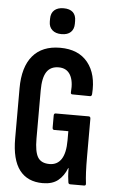

<svg xmlns="http://www.w3.org/2000/svg" viewBox="-58 -894 555 939"><g transform="rotate(5 219.0 -424.5)"><path d="M188 6Q113 6 74 -45Q35 -96 35 -200V-446Q35 -551 81.5 -606Q128 -661 216 -661Q306 -661 352 -604Q398 -547 391 -449Q390 -438 382 -438L295 -439Q286 -439 287 -449Q292 -504 274 -534.5Q256 -565 217 -565Q177 -565 158 -536Q139 -507 139 -445V-208Q139 -144 155.5 -117Q172 -90 213 -90Q251 -90 271 -120.5Q291 -151 291 -213V-258H222Q213 -258 213 -269V-328Q213 -339 222 -339H384Q393 -339 393 -328V-145Q393 -97 394.5 -66.5Q396 -36 399 -12Q401 0 391 0H323Q314 0 313 -9Q311 -21 309.5 -37.5Q308 -54 308 -78H306Q291 -39 263 -16.5Q235 6 188 6ZM216 -728Q187 -728 170.5 -743Q154 -758 154 -784V-798Q154 -826 170.5 -840.5Q187 -855 216 -855Q246 -855 261.5 -840.5Q277 -826 277 -798V-784Q277 -758 261.5 -743Q246 -728 216 -728Z"/></g></svg>

Font: Sofia Sans Extra Condensed
Style: Bold
Weight: 700
Designer: Botio Nikoltchev, Ani Petrova
Foundry: lettersoup
Version: Version 4.101